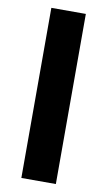

<svg xmlns="http://www.w3.org/2000/svg" viewBox="-90 -844 495 889"><g transform="rotate(10 157.5 -400.0)"><path d="M77.1 0V-799.8H239.3V0Z"/></g></svg>

Font: Gothic A1 Black
Style: Regular
Weight: 900
Version: Version 2.50